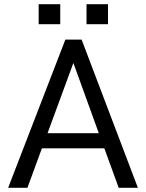

<svg xmlns="http://www.w3.org/2000/svg" viewBox="-20 -901 701 921"><path d="M454 -262 332 -599 208 -262ZM641.5 0H549.5L480.5 -189.5H181L111.5 0H19L293.5 -711H371.5ZM269 -785H165.5V-881H269ZM498 -785H395V-881H498Z"/></svg>

Font: Roberto Sans
Style: Regular
Weight: 400
Designer: Google (font) & Cristiano Sobral (main changes)
Version: Version 1.500; ttfautohint (v1.8.4.7-5d5b-dirty)